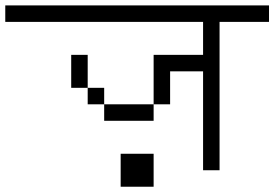

<svg xmlns="http://www.w3.org/2000/svg" viewBox="-20 -708 1040 728"><path d="M1000 -625H812.5V-62.5H750V-437.5H625V-312.5H562.5V-500H750V-625H0V-687.5H1000ZM250 -500H312.5V-375H250ZM312.5 -375H375V-312.5H312.5ZM375 -312.5H562.5V-250H375ZM437.5 -125H562.5V0H437.5Z"/></svg>

Font: 寒蝉点阵体 16px
Style: Regular
Weight: 400
Designer: Designed by Warren2060
Foundry: ChillType
Version: Version 1.000